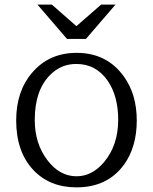

<svg xmlns="http://www.w3.org/2000/svg" viewBox="-20 -788 660 828"><path d="M269 -620.1 141.6 -768.1H203.6L309.6 -675.3L416 -768.1H478L350.6 -620.1ZM310.5 -560.1Q441.4 -560.1 514.6 -457.5Q569.8 -380.4 569.8 -268.6Q569.8 -154.8 515.6 -79.1Q444.3 20 309.6 20Q193.8 20 123 -55.7Q49.8 -134.3 49.8 -268.6Q49.8 -394.5 118.2 -474.1Q191.4 -560.1 310.5 -560.1ZM308.6 -512.2Q242.2 -512.2 194.8 -463.4Q129.9 -397.5 129.9 -271Q129.9 -168.9 184.1 -97.7Q236.8 -27.8 310.1 -27.8Q377 -27.8 428.7 -88.9Q489.7 -161.6 489.7 -271.5Q489.7 -373 445.3 -438.5Q395 -512.2 308.6 -512.2Z"/></svg>

Font: BIZ UDPMincho
Style: Regular
Weight: 400
Designer: TypeBank Co., Ltd.
Foundry: Morisawa Inc.
Version: Version 1.06